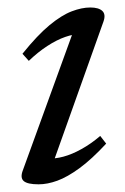

<svg xmlns="http://www.w3.org/2000/svg" viewBox="-20 -470 325 500"><path d="M39.5 -26.5 173.5 -395.5 189 -381Q172 -381.5 149.8 -373.8Q127.5 -366 103.2 -350.2Q79 -334.5 55 -311.5L38.5 -330Q77.5 -378.5 109 -404.5Q140.5 -430.5 166.8 -440.5Q193 -450.5 215 -450.5Q237 -450.5 246.5 -441.5Q256 -432.5 249.5 -414L115 -36.5L105 -57.5Q122.5 -56 145 -62Q167.5 -68 192.2 -81.8Q217 -95.5 241 -116L256.5 -96Q218.5 -55 187 -32Q155.5 -9 129.5 0.5Q103.5 10 80.5 10Q51.5 10 41.8 1.5Q32 -7 39.5 -26.5Z"/></svg>

Font: Newsreader 16pt 16pt
Style: Italic
Weight: 400
Italic angle: -17°
Version: Version 1.003